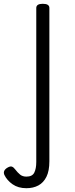

<svg xmlns="http://www.w3.org/2000/svg" viewBox="-90 -535 394 1011"><path d="M49 456Q6 456 -23.5 435.5Q-53 415 -67 386Q-72 374 -67.5 364.5Q-63 355 -51 348Q-36 339 -27 342.5Q-18 346 -10 357Q3 374 16 384.5Q29 395 49 395Q80 395 90.5 374Q101 353 101 318V-493Q101 -504 109.5 -509.5Q118 -515 135 -515Q153 -515 161.5 -509.5Q170 -504 170 -493V314Q170 365 154.5 396Q139 427 112 441.5Q85 456 49 456Z"/></svg>

Font: Playwrite US Modern Light
Style: Regular
Weight: 300
Designer: Veronika Burian, José Scaglione
Foundry: TypeTogether
Version: Version 1.003